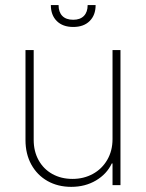

<svg xmlns="http://www.w3.org/2000/svg" viewBox="-20 -727 574 754"><path d="M421.9 -530.3H453.1V0H421.9V-85H418.9Q399.4 -43.5 356.9 -18.3Q314.5 6.8 259.8 6.8Q207.5 6.8 166.7 -16.1Q126 -39.1 103 -80.8Q80.1 -122.6 80.1 -176.8V-530.3H112.3V-177.7Q112.3 -132.8 131.6 -97.9Q150.9 -63 185.5 -43.7Q220.2 -24.4 264.6 -24.4Q308.6 -24.4 344.5 -43.9Q380.4 -63.5 401.1 -99.1Q421.9 -134.8 421.9 -180.7ZM267.6 -621.1Q226.6 -621.1 203.1 -644.3Q179.7 -667.5 179.7 -707H210Q210 -679.7 224.6 -664.6Q239.3 -649.4 267.6 -649.4Q294.9 -649.4 309.6 -664.6Q324.2 -679.7 324.2 -707H355.5Q355.5 -667.5 332 -644.3Q308.6 -621.1 267.6 -621.1Z"/></svg>

Font: Pretendard Std Thin
Style: Regular
Weight: 100
Designer: Base glyphs from Inter by Rasmus Andersson; Hangeul glyphs from Noto Sans CJK(Source Han Sans) by Jang Soo-young and Kan
Foundry: Kil Hyung-jin
Version: Version 1.309